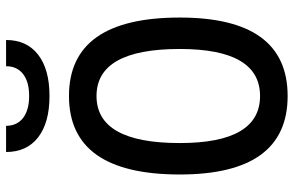

<svg xmlns="http://www.w3.org/2000/svg" viewBox="-186 -762 958 626"><g transform="rotate(-90 293.0 -449.0)"><path d="M293 9.8Q37.1 9.8 37.1 -341.8Q37.1 -703.1 293 -703.1Q548.8 -703.1 548.8 -341.8Q548.8 9.8 293 9.8ZM293 -80.1Q446.3 -80.1 446.3 -341.8Q446.3 -613.3 293 -613.3Q139.6 -613.3 139.6 -341.8Q139.6 -80.1 293 -80.1ZM293 -766.6Q206.1 -766.6 158.2 -803.7Q110.4 -840.8 110.4 -908.2H195.8Q195.8 -872.6 221.4 -852.8Q247.1 -833 293 -833Q339.4 -833 364.7 -852.8Q390.1 -872.6 390.1 -908.2H475.6Q475.6 -840.8 427.7 -803.7Q379.9 -766.6 293 -766.6Z"/></g></svg>

Font: Cascadia Code PL
Style: Regular
Weight: 400
Monospace: yes
Designer: Aaron Bell
Foundry: Saja Typeworks
Version: Version 2102.003